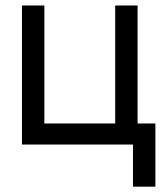

<svg xmlns="http://www.w3.org/2000/svg" viewBox="-20 -536 606 712"><path d="M61.5 -515.6H144.5V-78.1H407.2V-515.6H490.2V0H61.5ZM473.1 0H437V-78.1H556.2V156.2H473.1Z"/></svg>

Font: Intratopia Thin
Style: Regular
Weight: 100
Designer: Rasmus Andersson
Foundry: rsms
Version: Version 3.000;Glyphs 3.2.3 (3260)